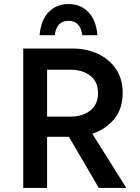

<svg xmlns="http://www.w3.org/2000/svg" viewBox="-20 -930 693 950"><path d="M95 0V-690H338Q407 -690 463.5 -664Q520 -638 553.5 -589Q587 -540 587 -470Q587 -392 545 -341Q503 -290 437 -268L605 0H469L321 -253H213V0ZM213 -353H329Q388 -353 426.5 -383Q465 -413 465 -470Q465 -526 426.5 -555.5Q388 -585 329 -585H213ZM462 -756H387Q378 -827 319 -827Q260 -827 251 -756H176Q182 -830 220.5 -870Q259 -910 319 -910Q379 -910 417.5 -870Q456 -830 462 -756Z"/></svg>

Font: Radio Canada Medium
Style: Regular
Weight: 500
Designer: Charles Daoud, Etienne Aubert Bonn, Alexandre Saumier Demers, Jacques Le Bailly
Foundry: Radio-Canada
Version: Version 2.104; ttfautohint (v1.8.4.7-5d5b);gftools[0.9.28.de